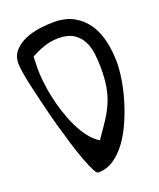

<svg xmlns="http://www.w3.org/2000/svg" viewBox="-143 -885 789 953"><g transform="rotate(-20 251.0 -408.5)"><path d="M21.5 -662.1Q21.5 -703.1 45.4 -729.5Q69.3 -755.9 105 -771Q140.6 -786.1 181.6 -791.5Q222.7 -796.9 255.9 -796.9Q319.3 -796.9 362.8 -772Q406.2 -747.1 433.1 -706.1Q460 -665 471.7 -611.3Q483.4 -557.6 483.4 -502Q483.4 -464.8 475.6 -414.6Q467.8 -364.3 452.1 -311Q436.5 -257.8 413.6 -205.6Q390.6 -153.3 360.4 -111.8Q330.1 -70.3 292.5 -44.9Q254.9 -19.5 210 -19.5Q201.2 -19.5 189 -43.5Q176.8 -67.4 161.6 -107.4Q146.5 -147.5 130.4 -199.7Q114.3 -252 98.6 -308.1Q83 -364.3 69.3 -420.9Q55.7 -477.5 44.4 -525.4Q33.2 -573.2 27.3 -609.4Q21.5 -645.5 21.5 -662.1ZM102.5 -606.4Q102.5 -575.2 106.9 -535.2Q111.3 -495.1 120.6 -452.1Q129.9 -409.2 144 -365.7Q158.2 -322.3 176.8 -284.2Q195.3 -246.1 218.8 -215.3Q242.2 -184.6 271.5 -167Q304.7 -213.9 329.1 -251Q353.5 -288.1 369.1 -325.2Q384.8 -362.3 392.1 -404.3Q399.4 -446.3 399.4 -502Q399.4 -542 394.5 -580.1Q389.6 -618.2 373.5 -647.9Q357.4 -677.7 328.1 -695.8Q298.8 -713.9 251 -713.9Q211.9 -713.9 175.3 -701.7Q138.7 -689.5 104.5 -669.9Q104.5 -667 104 -658.2Q103.5 -649.4 103.5 -639.2Q103.5 -628.9 103 -619.6Q102.5 -610.4 102.5 -606.4Z"/></g></svg>

Font: Gloria Hallelujah
Style: Regular
Weight: 400
Designer: Kimberly Geswein
Foundry: Kimberly Geswein
Version: Version 1.004 2010